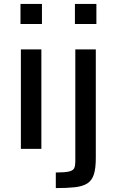

<svg xmlns="http://www.w3.org/2000/svg" viewBox="-20 -763 599 984"><path d="M85 -640V-743H195V-640ZM87 0V-510H192V0ZM364 -640V-743H474V-640ZM266 201V121Q312 121 333.5 116Q355 111 360.5 98.5Q366 86 366 66V-510H471V47Q471 100 461 131Q451 162 427.5 177Q404 192 364.5 196.5Q325 201 266 201Z"/></svg>

Font: Saira SemiExpanded Medium
Style: Regular
Weight: 500
Width: 6
Designer: Hector Gatti with collaboration of the Omnibus-Type team
Foundry: Omnibus-Type
Version: Version 1.101